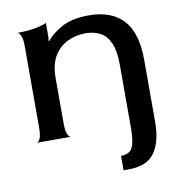

<svg xmlns="http://www.w3.org/2000/svg" viewBox="-75 -546 730 788"><g transform="rotate(-10 289.5 -152.5)"><path d="M46 0Q53 0 59.5 -14Q66 -28 66 -60V-398Q66 -430 59.5 -443.5Q53 -457 46 -458Q90 -458 122.5 -464.5Q155 -471 168 -478V-417L166 -404L168 -402Q190 -430 233 -454Q276 -478 347 -478Q440 -478 489.5 -425Q539 -372 539 -259V0Q539 82 507 127.5Q475 173 398 173H377V113Q412 113 424.5 89Q437 65 437 10V-256Q437 -315 422 -348Q407 -381 380.5 -394.5Q354 -408 319 -408Q282 -408 247 -392Q212 -376 190 -341Q168 -306 168 -247V-60Q168 -28 174.5 -14Q181 0 188 0Z"/></g></svg>

Font: Red Rose
Style: Regular
Weight: 400
Designer: Jaikishan Patel
Version: Version 2.000; ttfautohint (v1.8.3)